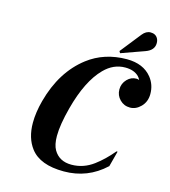

<svg xmlns="http://www.w3.org/2000/svg" viewBox="-135 -1048 1030 1165"><g transform="rotate(15 380.5 -465.5)"><path d="M666 -941.4Q697.8 -941.4 711.4 -917Q718.3 -904.8 718.3 -887.7Q718.3 -842.8 665 -823.7L519 -771.5L512.2 -783.2L615.2 -913.1Q637.7 -941.4 666 -941.4ZM164.6 -69.3Q117.2 -131.3 117.2 -227.1Q117.2 -292.5 137.7 -368.7Q190.4 -564.5 325.2 -668Q427.7 -746.6 569.3 -747.1Q673.3 -747.1 726.1 -681.2Q760.7 -637.7 760.7 -579.6Q760.7 -530.8 729.5 -499Q699.2 -468.3 662.1 -468.3Q624 -468.3 598.1 -494.6Q571.8 -521 571.8 -558.6Q571.8 -596.2 598.1 -623Q622.6 -647.9 655.3 -647.9Q665 -647.9 673.3 -644Q666 -658.2 658.7 -665.5Q628.4 -695.8 572.8 -695.8Q499 -695.8 441.4 -637.2Q356.4 -551.3 308.1 -368.7Q278.8 -258.3 278.8 -188Q278.8 -132.3 296.9 -101.1Q331.5 -41.5 408.2 -41.5Q483.4 -41.5 546.4 -88.4Q601.6 -129.4 652.3 -190.4H659.2L633.3 -92.3L632.3 -91.8Q523.4 9.8 374.3 9.8Q225.1 9.8 164.6 -69.3Z"/></g></svg>

Font: Cursive Sans
Style: Bold
Weight: 700
Italic angle: -15°
Designer: Wojciech Kalinowski "wmk69" (wmk69@o2.pl)
Foundry: Wojciech Kalinowski "wmk69" (wmk69@o2.pl)
Version: Wersja 3.1.0; 2022-02-18